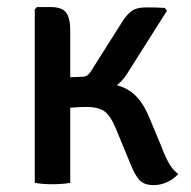

<svg xmlns="http://www.w3.org/2000/svg" viewBox="-20 -518 542 544"><path d="M179 0Q169 2 155.5 3Q142 4 128 4Q114 4 101.5 3Q89 2 78.5 0V-491.5L84.5 -498H123.5Q156 -498 167.5 -482.2Q179 -466.5 179 -432ZM437 -103.5Q448.5 -72.5 459.8 -53.8Q471 -35 485 -25Q474 -12 455 -2.8Q436 6.5 415.5 6.5Q388 6.5 375 -8Q362 -22.5 350.5 -51.5L310 -149.5Q294.5 -188.5 277 -201.8Q259.5 -215 224.5 -215Q210.5 -215 195.5 -214Q180.5 -213 163 -211.5L127 -207.5V-282.5H260.5Q315 -282.5 348.2 -260Q381.5 -237.5 402.5 -186ZM343.5 -314.5Q323.5 -280.5 293.5 -265.5Q263.5 -250.5 220.5 -250.5H137.5V-297.5L213 -300.5Q221 -300.5 226.5 -304Q232 -307.5 237 -315L324.5 -453.5Q337 -474.5 351.8 -485.8Q366.5 -497 392.5 -497Q408 -497 420.2 -496.8Q432.5 -496.5 447 -495.5L453 -487.5Z"/></svg>

Font: Signika Light
Style: Regular
Weight: 400
Version: Version 2.003;gftools[0.9.32]